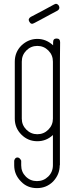

<svg xmlns="http://www.w3.org/2000/svg" viewBox="-20 -727 392 987"><path d="M275 -672 192 -628 239 -652 155 -608Q140 -599 131 -615Q122 -630 138 -640L222 -684L175 -659L258 -704Q273 -713 283 -697Q290 -681 275 -672ZM288 -410H252V-446Q252 -467 253 -479Q253 -479 253 -510Q253 -529 271 -529Q289 -529 289 -510ZM287 123Q287 170 253 206Q219 240 170 240Q120 240 88 206Q53 171 53 123V99Q57 83 69 82.5Q81 82 89 99V123Q89 157 112.5 180.5Q136 204 170 204Q204 204 228 180.5Q252 157 252 122V-33Q218 -1 172 -1Q124 -1 90 -35Q56 -69 56 -117V-410Q56 -459 90 -493Q126 -527 172 -527Q218 -527 254 -493Q288 -459 288 -410V122ZM252 -410Q252 -444 228.5 -467.5Q205 -491 172 -491Q139 -491 115.5 -467.5Q92 -444 92 -410V-357V-356V-117Q92 -84 115.5 -60.5Q139 -37 172 -37Q205 -37 228.5 -60.5Q252 -84 252 -117Z"/></svg>

Font: Aaram
Style: Regular
Weight: 400
Designer: Tharique Azeez
Foundry: Tharique Azeez
Version: Version 1.7